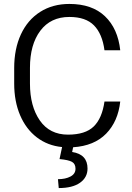

<svg xmlns="http://www.w3.org/2000/svg" viewBox="-20 -738 671 974"><path d="M351 9 346 33Q424 45 424 117Q424 162 386 189Q348 216 278 216L274 171Q312 171 337.5 157.5Q363 144 363 118Q363 93 345 83Q327 73 282 69L295 8Q222 1 167 -41Q112 -83 82 -153.5Q52 -224 52 -314V-393Q52 -490 86 -563.5Q120 -637 183.5 -677.5Q247 -718 332 -718Q447 -718 512.5 -655.5Q578 -593 590 -483H510Q499 -566 457 -609Q415 -652 332 -652Q237 -652 184.5 -582Q132 -512 132 -394V-314Q132 -199 182 -127Q232 -55 325 -55Q413 -55 455.5 -96.5Q498 -138 510 -223H590Q579 -122 518.5 -60Q458 2 351 9Z"/></svg>

Font: Freesentation 4 Regular
Style: Regular
Weight: 400
Designer: glyphs from Roboto by Christian Robertson / Hangul glyphs from Noto Sans CJK(Source Han Sans) by Jang Soo-young and Kang
Foundry: PT&
Version: Version 2.001